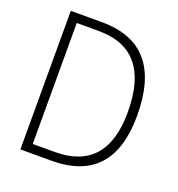

<svg xmlns="http://www.w3.org/2000/svg" viewBox="-126 -798 839 903"><g transform="rotate(20 293.0 -346.5)"><path d="M75.2 0V-693.4H231.4Q537.1 -693.4 537.1 -336.9Q537.1 0 231.4 0ZM121.1 -43.9H231.4Q490.2 -43.9 490.2 -336.9Q490.2 -649.4 231.4 -649.4H121.1Z"/></g></svg>

Font: Cascadia Code NF ExtraLight
Style: Regular
Weight: 200
Monospace: yes
Designer: Aaron Bell
Foundry: Saja Typeworks
Version: Version 2404.023; ttfautohint (v1.8.4)